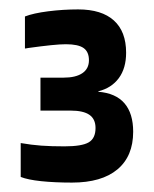

<svg xmlns="http://www.w3.org/2000/svg" viewBox="-20 -653 328 408"><path d="M248 -541Q248 -508 232.5 -487Q217 -466 189 -459V-458Q226 -455 244.5 -433.5Q263 -412 263 -373Q263 -321 229.5 -293Q196 -265 133 -265Q96 -265 67.5 -268Q39 -271 24 -277V-349Q47 -345 68 -343.5Q89 -342 117 -342Q154 -342 168.5 -350.5Q183 -359 183 -381Q183 -400 170 -409Q157 -418 130 -418H66V-488H115Q141 -488 155 -497.5Q169 -507 169 -525Q169 -543 157.5 -551Q146 -559 120 -559Q108 -559 88.5 -557Q69 -555 40 -551Q36 -550 34.5 -550Q33 -550 33 -550V-618Q51 -625 82.5 -629Q114 -633 146 -633Q196 -633 222 -609.5Q248 -586 248 -541Z"/></svg>

Font: Blinker SemiBold
Style: Regular
Weight: 600
Designer: Juergen Huber
Foundry: supertype
Version: Version 1.015;PS 1.15;hotconv 1.0.88;makeotf.lib2.5.647800